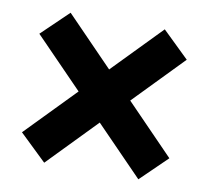

<svg xmlns="http://www.w3.org/2000/svg" viewBox="-69 -843 799 735"><g transform="rotate(10 330.5 -475.5)"><path d="M617 -667 148 -184 44 -284 514 -767ZM44 -667 148 -767 617 -284 514 -184Z"/></g></svg>

Font: Matangi Black
Style: Regular
Weight: 900
Designer: Prashant Pant
Foundry: The Graphic Ant
Version: Version 3.002